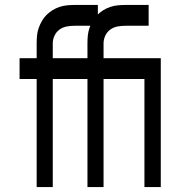

<svg xmlns="http://www.w3.org/2000/svg" viewBox="-20 -755 790 775"><path d="M128 0V-436H59V-520H128V-580Q128 -596 129.5 -611.5Q131 -627 136 -641.5Q141 -656 149 -670Q157 -684 167.5 -694.5Q178 -705 191.5 -713.5Q205 -722 220 -727Q235 -732 250.5 -733.5Q266 -735 281 -735H375V-651H281Q265 -651 249 -648Q233 -645 220 -635.5Q207 -626 200 -611Q193 -596 193 -580V-520H338V-436H193V0ZM333 0V-436H264V-520H333V-580Q333 -596 334.5 -611.5Q336 -627 341 -641.5Q346 -656 354 -670Q362 -684 372.5 -694.5Q383 -705 396.5 -713.5Q410 -722 425 -727Q440 -732 455.5 -733.5Q471 -735 486 -735H580V-651H486Q470 -651 454 -648Q438 -645 425 -635.5Q412 -626 405 -611Q398 -596 398 -580V-520H543V-436H398V0ZM563 0V-436H482V-520H629V0Z"/></svg>

Font: Iosevka Aile Medium
Style: Regular
Weight: 500
Designer: Belleve Invis
Foundry: Belleve Invis
Version: Version 27.3.5; ttfautohint (v1.8.4)